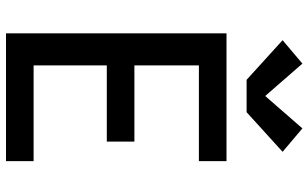

<svg xmlns="http://www.w3.org/2000/svg" viewBox="-214 -814 1028 640"><g transform="rotate(90 300.0 -494.0)"><path d="M91 0V-735H517V-643H198V-428H452V-336H198V-92H517V0ZM354 -802H246L114 -922L192 -988L300 -864L408 -988L486 -922Z"/></g></svg>

Font: Iosevka Custom SmBdEx
Style: Regular
Weight: 600
Width: 7
Monospace: yes
Designer: Belleve Invis
Foundry: Belleve Invis
Version: Version 11.2.4; ttfautohint (v1.8.4)